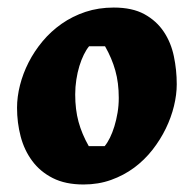

<svg xmlns="http://www.w3.org/2000/svg" viewBox="-20 -472 516 506"><path d="M445.8 -250Q445.8 -222.7 438.5 -192.6Q431.2 -162.6 417 -133.3Q402.8 -104 381.8 -77.1Q360.8 -50.3 333.5 -30Q306.2 -9.8 272.7 2.2Q239.3 14.2 200.2 14.2Q152.3 14.2 119.1 -2.7Q85.9 -19.5 64.9 -47.9Q43.9 -76.2 34.4 -112.5Q24.9 -148.9 24.9 -188Q24.9 -216.8 32.7 -247.6Q40.5 -278.3 55.4 -307.6Q70.3 -336.9 92.3 -363.3Q114.3 -389.6 142.6 -409.4Q170.9 -429.2 205.3 -440.7Q239.7 -452.1 279.8 -452.1Q328.6 -452.1 360.6 -434.6Q392.6 -417 411.6 -388.4Q430.7 -359.9 438.2 -323.7Q445.8 -287.6 445.8 -250ZM214.8 -350.1Q207.5 -341.3 200.9 -327.9Q194.3 -314.5 189.2 -297.9Q184.1 -281.2 181.2 -262.2Q178.2 -243.2 178.2 -223.1Q178.2 -183.1 187 -150.9Q195.8 -118.7 213.9 -86.9H255.9Q263.2 -95.7 269.8 -109.1Q276.4 -122.6 281.5 -139.2Q286.6 -155.8 289.8 -174.8Q293 -193.8 293 -213.9Q293 -253.9 283.9 -286.1Q274.9 -318.4 256.8 -350.1Z"/></svg>

Font: Simonetta
Style: Black Italic
Weight: 900
Italic angle: -2°
Designer: Gayaneh Bagdasaryan
Foundry: Brownfox
Version: Version 1.002